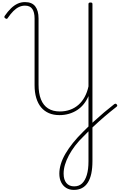

<svg xmlns="http://www.w3.org/2000/svg" viewBox="-20 -1168 1155 1838"><path d="M687 650Q645 650 614 631Q583 612 565.5 577Q548 542 548 494Q548 450 562.5 402Q577 354 606.5 303.5Q636 253 678.5 200Q721 147 777 92Q830 39 879.5 -6.5Q929 -52 977 -92.5Q1025 -133 1074 -171Q1083 -176 1088.5 -175Q1094 -174 1099 -166Q1104 -159 1102 -154Q1100 -149 1092 -143Q1033 -97 980 -51.5Q927 -6 878 40Q829 86 781 136Q734 181 699 227Q664 273 639.5 319Q615 365 602 408.5Q589 452 589 494Q589 552 615.5 584Q642 616 690 616Q736 616 765.5 588Q795 560 811 507Q827 454 827 376V-248Q809 -206 782 -172Q755 -138 719 -114.5Q683 -91 640 -78.5Q597 -66 549 -66Q492 -66 448 -85Q404 -104 373.5 -140.5Q343 -177 327 -230.5Q311 -284 311 -353V-991Q311 -1050 289.5 -1082Q268 -1114 219 -1114Q189 -1114 161.5 -1101Q134 -1088 108 -1062Q82 -1036 55 -997Q52 -990 46 -988Q40 -986 30 -993Q23 -997 22 -1004Q21 -1011 26 -1017Q55 -1059 85 -1088Q115 -1117 148 -1132.5Q181 -1148 219 -1148Q286 -1148 317.5 -1107Q349 -1066 349 -991V-358Q349 -274 372 -216.5Q395 -159 440.5 -130Q486 -101 552 -101Q605 -101 650 -117Q695 -133 730.5 -164Q766 -195 790.5 -240Q815 -285 827 -341V-1129Q827 -1137 831.5 -1140.5Q836 -1144 846 -1144Q857 -1144 861 -1140.5Q865 -1137 865 -1129V372Q865 442 854 493.5Q843 545 820.5 580Q798 615 764.5 632.5Q731 650 687 650Z"/></svg>

Font: Playwrite BR Thin
Style: Regular
Weight: 250
Version: Version 1.003